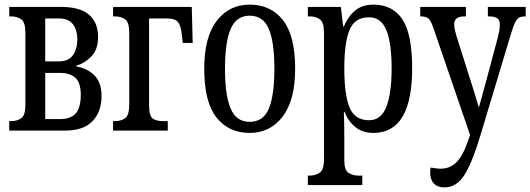

<svg xmlns="http://www.w3.org/2000/svg" viewBox="-20 -566 2298 832"><path d="M20 0V-41H27Q54 -41 72 -53.5Q90 -66 90 -113V-423Q90 -470 72 -482.5Q54 -495 27 -495H20V-536H245Q327 -536 366 -502Q405 -468 405 -405Q405 -351 375.5 -321Q346 -291 311 -282V-278Q358 -270 389 -239.5Q420 -209 420 -150Q420 -82 381 -41Q342 0 260 0ZM176 -300H235Q277 -300 296 -327Q315 -354 315 -395Q315 -436 296 -461Q277 -486 235 -486H176ZM176 -50H240Q287 -50 308.5 -75Q330 -100 330 -155Q330 -208 306.5 -229Q283 -250 240 -250H176Z M470 0V-41H477Q504 -41 522 -53.5Q540 -66 540 -113V-423Q540 -470 522 -482.5Q504 -495 477 -495H470V-536H811L815 -380H772L768 -415Q764 -456 750.5 -471Q737 -486 705 -486H626V-108Q626 -63 642.5 -52Q659 -41 687 -41H707V0Z M1062 10Q971 10 918 -57Q865 -124 865 -268Q865 -405 919 -475.5Q973 -546 1062 -546Q1153 -546 1206 -479Q1259 -412 1259 -268Q1259 -132 1205 -61Q1151 10 1062 10ZM1062 -38Q1121 -38 1145 -95.5Q1169 -153 1169 -268Q1169 -383 1145 -440.5Q1121 -498 1062 -498Q1004 -498 979.5 -440.5Q955 -383 955 -268Q955 -153 979.5 -95.5Q1004 -38 1062 -38Z M1314 236V195H1321Q1346 195 1365 182.5Q1384 170 1384 123V-423Q1384 -470 1366 -482.5Q1348 -495 1321 -495H1314V-536H1457L1467 -451H1470Q1487 -493 1518 -519.5Q1549 -546 1598 -546Q1681 -546 1723.5 -482.5Q1766 -419 1766 -270Q1766 10 1598 10Q1552 10 1521 -14.5Q1490 -39 1473 -81H1470Q1471 -59 1471.5 -30.5Q1472 -2 1472 33V128Q1472 172 1491 183.5Q1510 195 1533 195H1550V236ZM1579 -45Q1632 -45 1654.5 -104Q1677 -163 1677 -270Q1677 -378 1654.5 -434.5Q1632 -491 1579 -491Q1517 -491 1494.5 -436Q1472 -381 1472 -270Q1472 -156 1494.5 -100.5Q1517 -45 1579 -45Z M1906 246Q1876 246 1860 229Q1844 212 1844 181Q1844 176 1844.5 170.5Q1845 165 1846 160Q1858 162 1868.5 163.5Q1879 165 1889 165Q1928 165 1955.5 139.5Q1983 114 2005 53L2017 19L1859 -442Q1848 -475 1837.5 -485Q1827 -495 1804 -495H1801V-536H1999V-495H1996Q1968 -495 1958 -485.5Q1948 -476 1948 -462Q1948 -449 1952 -432.5Q1956 -416 1963 -394L2015 -230Q2028 -190 2036.5 -162Q2045 -134 2055 -100Q2064 -132 2070 -154Q2076 -176 2084 -205L2137 -403Q2141 -418 2143.5 -432Q2146 -446 2146 -460Q2146 -480 2134 -487.5Q2122 -495 2097 -495H2094V-536H2258V-495H2256Q2241 -495 2231 -490.5Q2221 -486 2213 -470.5Q2205 -455 2195 -422L2062 20Q2026 140 1992 193Q1958 246 1906 246Z"/></svg>

Font: Noto Serif ExtraCondensed
Style: Regular
Weight: 400
Width: 2
Designer: Monotype Design Team
Foundry: Monotype Imaging Inc.
Version: Version 2.015